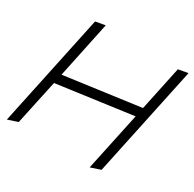

<svg xmlns="http://www.w3.org/2000/svg" viewBox="-150 -839 1007 998"><g transform="rotate(30 353.5 -340.5)"><path d="M648.9 -670.9 592.8 -405.8 139.2 -344.2 210 -681.2 151.9 -670.9 9.8 0 69.8 -20 127 -287.1 581.1 -349.1 506.8 0 566.9 -20 707 -681.2Z"/></g></svg>

Font: Comic Neue Angular
Style: Italic
Weight: 400
Italic angle: -12°
Designer: Craig Rozynski
Foundry: Craig Rozynski
Version: Version 2.003